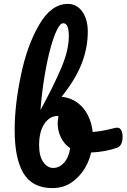

<svg xmlns="http://www.w3.org/2000/svg" viewBox="-20 -960 647 982"><path d="M580 -307Q593 -307 600 -294Q607 -281 607 -261Q607 -214 578 -204Q518 -183 446 -180Q427 -98 370 -46Q342 -20 312 -9Q282 2 248 2Q146 2 100.5 -73Q55 -148 55 -295Q55 -360 63 -429.5Q71 -499 87 -575Q118 -726 180 -833Q242 -940 327 -940Q373 -940 401 -900.5Q429 -861 429 -798Q429 -716 398 -635.5Q367 -555 295 -465Q328 -462 355.5 -447.5Q383 -433 403.5 -409.5Q424 -386 437 -354Q450 -322 454 -285Q499 -288 566 -305Q574 -307 580 -307ZM304 -841Q289 -843 271.5 -807.5Q254 -772 237.5 -711Q221 -650 207.5 -568.5Q194 -487 187 -397Q253 -518 292.5 -610.5Q332 -703 332 -775Q332 -841 304 -841ZM252 -101Q283 -101 307 -127Q331 -153 339 -202Q308 -223 291.5 -257Q275 -291 275 -329Q275 -336 276 -345.5Q277 -355 279 -367H276Q234 -367 207 -327Q180 -287 180 -218Q180 -161 201.5 -131Q223 -101 252 -101Z"/></svg>

Font: Lebkuchenwelt
Style: Regular
Weight: 400
Designer: Vernon Adams
Foundry: Gereon Berster
Version: Version 1.000;PS 001.001;hotconv 1.0.56 